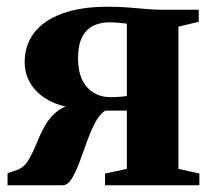

<svg xmlns="http://www.w3.org/2000/svg" viewBox="-20 -552 632 572"><path d="M2.5 0V-36L30.5 -45.5Q51.5 -53 64.5 -74.8Q77.5 -96.5 88.8 -124.5Q100 -152.5 114.8 -178.8Q129.5 -205 153.8 -223Q178 -241 218 -242.5L224.5 -229Q171.5 -230.5 133.2 -249Q95 -267.5 74.2 -298Q53.5 -328.5 53.5 -367Q53.5 -417 81.5 -454Q109.5 -491 165 -511.5Q220.5 -532 302 -532Q333 -532 361.2 -529.8Q389.5 -527.5 415.2 -525.2Q441 -523 463.5 -523H572V-487L511.5 -472.5V-49L574 -35V0H293V-35L358 -49V-222.5H294Q277 -212.5 263.8 -187.2Q250.5 -162 239.2 -130.5Q228 -99 217 -69.2Q206 -39.5 194 -20Q182 -0.5 167 0ZM309.5 -262.5Q317 -262.5 326 -263Q335 -263.5 343.8 -264.2Q352.5 -265 358 -266V-481.5Q352 -482.5 343.2 -483.2Q334.5 -484 324.8 -484.8Q315 -485.5 305.5 -485.5Q279.5 -485.5 258.5 -475.5Q237.5 -465.5 225 -442Q212.5 -418.5 212.5 -377.5Q212.5 -340 225 -314.2Q237.5 -288.5 259.5 -275.5Q281.5 -262.5 309.5 -262.5Z"/></svg>

Font: Merriweather 96pt ExtraBold
Style: Regular
Weight: 800
Version: Version 2.100